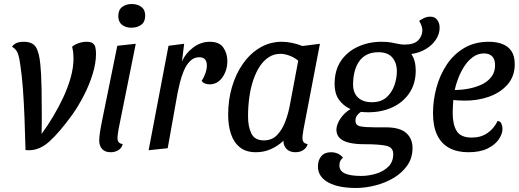

<svg xmlns="http://www.w3.org/2000/svg" viewBox="-20 -738 2585 956"><path d="M125 10Q121 10 116.5 10Q112 10 107 9Q105 -73 102 -151Q99 -229 94 -297Q89 -365 81 -415Q76 -454 68 -474Q60 -494 40 -505Q47 -517 61.5 -523.5Q76 -530 98 -530Q143 -530 159.5 -502Q176 -474 181 -415Q183 -398 184.5 -369Q186 -340 187 -293Q188 -246 188 -171Q188 -149 188 -123.5Q188 -98 187 -71Q215 -109 243 -155.5Q271 -202 294.5 -252Q318 -302 332 -352Q346 -402 346 -447Q346 -461 344.5 -475.5Q343 -490 339 -505Q351 -516 371 -523Q391 -530 411 -530Q432 -530 442 -522.5Q452 -515 455 -501.5Q458 -488 458 -469Q458 -424 441.5 -370Q425 -316 398 -263.5Q371 -211 340 -167Q276 -79 227 -34.5Q178 10 125 10Z M531 20Q503 20 488.5 4Q474 -12 474 -39Q474 -49 475.5 -62.5Q477 -76 479.5 -90.5Q482 -105 484.5 -118Q487 -131 489 -141L564 -510L656 -520L570 -93Q569 -85 567 -72Q565 -59 565 -51Q565 -37 571.5 -29.5Q578 -22 591 -21Q586 0 569 10Q552 20 531 20ZM634 -600Q606 -600 587.5 -614.5Q569 -629 569 -658Q569 -689 588.5 -703.5Q608 -718 636 -718Q665 -718 684 -703.5Q703 -689 703 -660Q703 -629 683 -614.5Q663 -600 634 -600Z M720 10 819 -510 897 -520 886 -432Q904 -473 942 -501.5Q980 -530 1025 -530Q1072 -530 1092 -501Q1112 -472 1112 -434Q1112 -388 1087.5 -353Q1063 -318 1023 -318Q1013 -318 1001.5 -322Q990 -326 984 -336Q995 -351 1002.5 -372.5Q1010 -394 1010 -412Q1010 -432 1000.5 -442.5Q991 -453 972 -453Q945 -453 926 -433.5Q907 -414 895 -385Q883 -356 875.5 -325.5Q868 -295 864 -274L815 0Z M1254 20Q1205 20 1174.5 -4.5Q1144 -29 1130 -71Q1116 -113 1116 -167Q1116 -241 1135.5 -306.5Q1155 -372 1191 -422.5Q1227 -473 1276 -501.5Q1325 -530 1383 -530Q1431 -530 1486 -509L1573 -520L1491 -93Q1490 -84 1488 -72Q1486 -60 1486 -51Q1486 -37 1492.5 -29.5Q1499 -22 1512 -21Q1508 -7 1499 2Q1490 11 1478 15.5Q1466 20 1451 20Q1425 20 1408.5 5.5Q1392 -9 1391 -37Q1365 -12 1330 4Q1295 20 1254 20ZM1294 -39Q1334 -39 1359.5 -65.5Q1385 -92 1400 -131.5Q1415 -171 1422 -208L1465 -436Q1444 -453 1420 -461.5Q1396 -470 1376 -470Q1345 -470 1319.5 -454Q1294 -438 1274.5 -409Q1255 -380 1241.5 -340.5Q1228 -301 1221.5 -254.5Q1215 -208 1215 -158Q1215 -108 1231.5 -73.5Q1248 -39 1294 -39Z M1752 198Q1711 198 1676.5 191.5Q1642 185 1616.5 171.5Q1591 158 1577 138Q1563 118 1563 91Q1563 60 1579.5 40Q1596 20 1628 20Q1645 20 1660 26Q1675 32 1688 47Q1681 52 1675.5 61.5Q1670 71 1670 85Q1670 113 1697 125.5Q1724 138 1779 138Q1815 138 1852 127Q1889 116 1913.5 92Q1938 68 1938 29Q1938 -4 1904 -12Q1870 -20 1791 -20Q1751 -20 1720 -27Q1689 -34 1672 -50Q1655 -66 1655 -93Q1656 -119 1675 -147.5Q1694 -176 1725 -195Q1688 -212 1667 -242.5Q1646 -273 1646 -319Q1646 -389 1678 -435.5Q1710 -482 1763.5 -506Q1817 -530 1880 -530Q1908 -530 1927.5 -526.5Q1947 -523 1962.5 -519.5Q1978 -516 1995 -516Q2041 -516 2061.5 -536.5Q2082 -557 2083 -586Q2083 -608 2067 -634Q2080 -643 2093.5 -649Q2107 -655 2123 -655Q2145 -655 2157 -639Q2169 -623 2169 -600Q2169 -569 2150.5 -541Q2132 -513 2100.5 -494Q2069 -475 2028 -469Q2039 -453 2044.5 -432.5Q2050 -412 2050 -387Q2050 -322 2018.5 -275Q1987 -228 1933.5 -203.5Q1880 -179 1814 -179Q1804 -179 1795 -179.5Q1786 -180 1777 -181Q1766 -174 1758 -163.5Q1750 -153 1750 -137Q1750 -114 1774 -109Q1798 -104 1847 -104H1900Q1971 -104 2002.5 -76Q2034 -48 2034 -1Q2034 48 2008.5 85Q1983 122 1941.5 147Q1900 172 1850 185Q1800 198 1752 198ZM1831 -229Q1877 -229 1904 -253Q1931 -277 1943.5 -312.5Q1956 -348 1956 -383Q1956 -425 1933.5 -451.5Q1911 -478 1864 -478Q1830 -478 1806 -465.5Q1782 -453 1767 -430.5Q1752 -408 1745 -379Q1738 -350 1738 -318Q1738 -275 1763 -252Q1788 -229 1831 -229Z M2312 20Q2256 20 2216.5 -1.5Q2177 -23 2156.5 -66Q2136 -109 2136 -175Q2136 -238 2153 -301Q2170 -364 2204 -415.5Q2238 -467 2290.5 -498.5Q2343 -530 2414 -530Q2452 -530 2481 -519Q2510 -508 2526.5 -483.5Q2543 -459 2543 -418Q2543 -358 2507 -317Q2471 -276 2413.5 -256Q2356 -236 2291 -237Q2278 -237 2262 -238Q2246 -239 2237 -240Q2236 -222 2235 -205.5Q2234 -189 2234 -176Q2234 -118 2254 -85.5Q2274 -53 2329 -53Q2374 -53 2406.5 -75Q2439 -97 2458 -136Q2472 -134 2477 -121.5Q2482 -109 2482 -97Q2482 -71 2463.5 -44Q2445 -17 2407.5 1.5Q2370 20 2312 20ZM2244 -290Q2278 -290 2313 -296.5Q2348 -303 2378 -317Q2408 -331 2426.5 -355Q2445 -379 2445 -413Q2445 -443 2430.5 -457.5Q2416 -472 2390 -472Q2359 -472 2333.5 -453Q2308 -434 2290 -405Q2272 -376 2260.5 -345Q2249 -314 2244 -290Z"/></svg>

Font: Sansita Swashed Light
Style: Regular
Weight: 300
Designer: Pablo Cosgaya
Foundry: Omnibus-Type
Version: Version 1.003